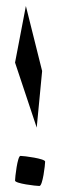

<svg xmlns="http://www.w3.org/2000/svg" viewBox="-20 -800 207 638"><path d="M30 -200C30 -190 100 -182 111 -182C122 -182 130 -253 130 -263C130 -273 59 -282 48 -282C38 -282 30 -210 30 -200ZM30 -592 102 -376 120 -564 66 -780Z"/></svg>

Font: bitstorm
Style: excn
Weight: 400
Version: Version 0.2